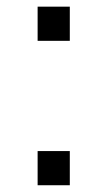

<svg xmlns="http://www.w3.org/2000/svg" viewBox="-20 -548 318 568"><path d="M91.3 -427.2V-528.3H186.5V-427.2ZM91.3 0V-101.1H186.5V0Z"/></svg>

Font: Arial
Style: Regular
Weight: 400
Designer: Steve Matteson
Foundry: Ascender Corporation
Version: Version 2.00.3